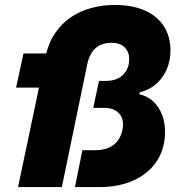

<svg xmlns="http://www.w3.org/2000/svg" viewBox="-20 -756 725 776"><path d="M53 0 164 -528Q176 -583 203 -622.5Q230 -662 267.5 -687Q305 -712 350.5 -724Q396 -736 443 -736Q515 -736 565.5 -713.5Q616 -691 642.5 -649.5Q669 -608 669 -552Q669 -510 653.5 -475Q638 -440 610.5 -416Q583 -392 545 -383L543 -375Q578 -367 601 -344.5Q624 -322 636 -289.5Q648 -257 647 -216Q645 -150 611.5 -101.5Q578 -53 519 -26.5Q460 0 383 0H283L313 -149H365Q401 -149 425 -161.5Q449 -174 462 -196.5Q475 -219 477 -247Q479 -281 458.5 -300.5Q438 -320 402 -320H357L380 -429H407Q453 -429 477.5 -454Q502 -479 502 -515Q503 -545 484.5 -564Q466 -583 430 -583Q391 -583 366.5 -561.5Q342 -540 333 -498L230 0ZM45 -402 75 -540H184L152 -402Z"/></svg>

Font: Mona Sans ExtraLight ExtraBold
Style: Italic
Weight: 800
Italic angle: -11.6951°
Version: Version 2.000